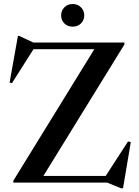

<svg xmlns="http://www.w3.org/2000/svg" viewBox="-20 -932 710 980"><path d="M615 -715V-705L201.5 -34H519.5L633.5 -210L647.5 -206.5L608 29H598L526.5 0H48V-9.5L461.5 -681H151L41 -507.5L29 -510.5L71.5 -748.5H78.5L150 -715ZM351 -796Q324.5 -796 308.2 -812.8Q292 -829.5 292 -853.5Q292 -877 308.2 -894.2Q324.5 -911.5 351 -911.5Q377.5 -911.5 393.8 -894.2Q410 -877 410 -853.5Q410 -829.5 393.8 -812.8Q377.5 -796 351 -796Z"/></svg>

Font: Newsreader 72pt Medium
Style: Regular
Weight: 500
Designer: Hugues Gentile
Foundry: Production Type
Version: Version 1.003; ttfautohint (v1.8.3)